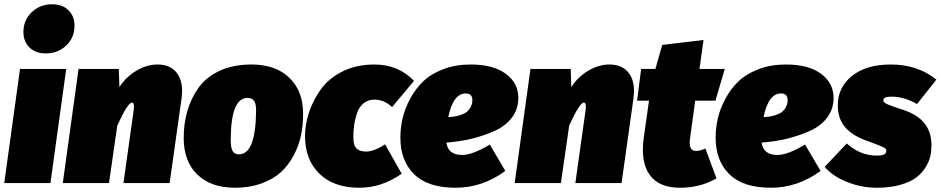

<svg xmlns="http://www.w3.org/2000/svg" viewBox="-28 -860 4419 902"><path d="M187 -609Q139 -609 110.5 -637Q82 -665 82 -710Q82 -765 121 -802.5Q160 -840 217 -840Q265 -840 293.5 -812Q322 -784 322 -739Q322 -683 283 -646Q244 -609 187 -609ZM283 -536 209 0H-8L66 -536Z M712 -557Q774 -557 804.5 -515Q835 -473 825 -398L769 0H552L599 -335Q606 -378 592 -378Q572 -378 523 -270L484 0H267L341 -536H530L533 -451Q564 -499 613 -528Q662 -557 712 -557Z M1076 22Q963 22 899 -40Q835 -102 835 -212Q835 -278 851.5 -336.5Q868 -395 903.5 -446Q939 -497 1003 -527Q1067 -557 1154 -557Q1267 -557 1332 -494Q1397 -431 1396 -323Q1396 -271 1386 -223.5Q1376 -176 1352 -130.5Q1328 -85 1292.5 -52Q1257 -19 1201 1.5Q1145 22 1076 22ZM1095 -135Q1172 -135 1175 -333Q1176 -370 1166.5 -385Q1157 -400 1135 -400Q1056 -400 1056 -202Q1056 -165 1065 -150Q1074 -135 1095 -135Z M1731 -557Q1843 -557 1917 -480L1814 -357Q1776 -392 1732 -392Q1702 -392 1681 -375.5Q1660 -359 1650 -330.5Q1640 -302 1636 -274.5Q1632 -247 1632 -216Q1632 -176 1647.5 -162Q1663 -148 1692 -148Q1729 -148 1781 -182L1859 -44Q1766 22 1660 22Q1540 22 1472.5 -44Q1405 -110 1405 -220Q1405 -275 1423.5 -331.5Q1442 -388 1479 -440Q1516 -492 1581.5 -524.5Q1647 -557 1731 -557Z M2407 -400Q2407 -347 2376.5 -307Q2346 -267 2293.5 -244Q2241 -221 2186.5 -208Q2132 -195 2069 -190Q2077 -132 2143 -132Q2192 -132 2273 -181L2346 -57Q2238 22 2113 22Q1982 22 1917.5 -41.5Q1853 -105 1853 -213Q1853 -259 1863.5 -304.5Q1874 -350 1899 -396.5Q1924 -443 1960.5 -478Q1997 -513 2054.5 -535Q2112 -557 2183 -557Q2289 -557 2348 -513.5Q2407 -470 2407 -400ZM2078 -310Q2110 -311 2133.5 -319Q2157 -327 2167.5 -336.5Q2178 -346 2184 -359Q2190 -372 2190.5 -377.5Q2191 -383 2191 -390Q2191 -421 2160 -421Q2101 -421 2078 -310Z M2835 -557Q2897 -557 2927.5 -515Q2958 -473 2948 -398L2892 0H2675L2722 -335Q2729 -378 2715 -378Q2695 -378 2646 -270L2607 0H2390L2464 -536H2653L2656 -451Q2687 -499 2736 -528Q2785 -557 2835 -557Z M3241 -151Q3261 -151 3286 -162L3338 -22Q3262 22 3166 22Q3068 22 3024.5 -38Q2981 -98 2996 -211L3021 -387H2965L2984 -536H3051L3083 -649L3277 -672L3258 -536H3377L3333 -387H3238L3214 -211Q3205 -151 3241 -151Z M3888 -400Q3888 -347 3857.5 -307Q3827 -267 3774.5 -244Q3722 -221 3667.5 -208Q3613 -195 3550 -190Q3558 -132 3624 -132Q3673 -132 3754 -181L3827 -57Q3719 22 3594 22Q3463 22 3398.5 -41.5Q3334 -105 3334 -213Q3334 -259 3344.5 -304.5Q3355 -350 3380 -396.5Q3405 -443 3441.5 -478Q3478 -513 3535.5 -535Q3593 -557 3664 -557Q3770 -557 3829 -513.5Q3888 -470 3888 -400ZM3559 -310Q3591 -311 3614.5 -319Q3638 -327 3648.5 -336.5Q3659 -346 3665 -359Q3671 -372 3671.5 -377.5Q3672 -383 3672 -390Q3672 -421 3641 -421Q3582 -421 3559 -310Z M4157 -557Q4283 -557 4371 -486L4280 -371Q4221 -406 4159 -406Q4122 -406 4122 -389Q4122 -379 4136.5 -372Q4151 -365 4220 -342Q4348 -299 4348 -178Q4348 -151 4342.5 -126Q4337 -101 4319.5 -73Q4302 -45 4275 -25Q4248 -5 4201 8.5Q4154 22 4092 22Q4019 22 3951.5 -5Q3884 -32 3846 -76L3950 -186Q4013 -129 4091 -129Q4136 -129 4136 -150Q4136 -161 4123.5 -167.5Q4111 -174 4063 -192Q4047 -198 4038 -201Q3973 -225 3940.5 -264.5Q3908 -304 3908 -366Q3908 -450 3975 -503.5Q4042 -557 4157 -557Z"/></svg>

Font: Fira Sans Ultra
Style: Italic
Weight: 950
Italic angle: -8°
Designer: Carrois Corporate & Edenspiekermann AG
Foundry: Carrois Corporate GbR & Edenspiekermann AG
Version: Version 4.203;PS 004.203;hotconv 1.0.88;makeotf.lib2.5.64775